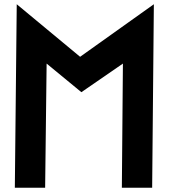

<svg xmlns="http://www.w3.org/2000/svg" viewBox="-20 -886 796 906"><path d="M555 0 560 -586 364 -451 200 -586 193 0H50L59 -866L358 -618L706 -866L698 0Z"/></svg>

Font: Covid19
Style: Regular
Weight: 400
Designer: Peter Wiegel
Foundry: (c) CAT - Ing. Peter Wiegel.  for Rudolf Maass + Partner GmbH
Version: Version 001.000